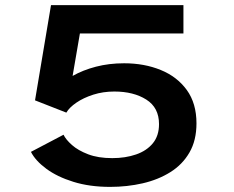

<svg xmlns="http://www.w3.org/2000/svg" viewBox="-20 -720 915 751"><path d="M239.5 -279.5 117 -327.5 179.5 -700H697.5V-589H292.5L264 -423Q304.5 -446 355.5 -459.2Q406.5 -472.5 465.5 -472.5Q544.5 -472.5 608.8 -446.2Q673 -420 710.8 -367.8Q748.5 -315.5 748.5 -237.5Q748.5 -171 721.2 -123.8Q694 -76.5 646.5 -46.8Q599 -17 538.2 -3Q477.5 11 411 11Q330.5 11 267 -8.8Q203.5 -28.5 161 -60Q118.5 -91.5 101 -126L228.5 -193Q237.5 -174 261.5 -152.8Q285.5 -131.5 324.8 -116.5Q364 -101.5 419 -101.5Q470.5 -101.5 512 -115.8Q553.5 -130 577.8 -159.5Q602 -189 602 -234.5Q602 -299 552.2 -330.5Q502.5 -362 427 -362Q383.5 -362 345 -349.8Q306.5 -337.5 278.8 -318.5Q251 -299.5 239.5 -279.5Z"/></svg>

Font: Trispace SemiExpanded SemiBold
Style: Regular
Weight: 600
Width: 6
Designer: Tyler Finck
Foundry: Etcetera Type Company
Version: Version 1.210; ttfautohint (v1.8.3)